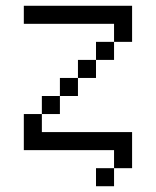

<svg xmlns="http://www.w3.org/2000/svg" viewBox="-20 -520 540 665"><path d="M437.5 -375H375V-437.5H62.5V-500H437.5ZM62.5 -125H125V-62.5H437.5V62.5H375V0H62.5ZM125 -187.5H187.5V-125H125ZM187.5 -250H250V-187.5H187.5ZM250 -312.5H312.5V-250H250ZM312.5 62.5H375V125H312.5ZM312.5 -375H375V-312.5H312.5Z"/></svg>

Font: ChillBitmapSE 16px
Style: Regular
Weight: 400
Designer: Designed by Warren2060
Foundry: ChillType
Version: Version 1.000